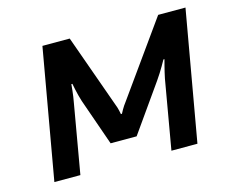

<svg xmlns="http://www.w3.org/2000/svg" viewBox="-77 -607 855 713"><g transform="rotate(-15 350.0 -250.0)"><path d="M389 -85 516 -265C538 -296 559 -335 559 -335H563C563 -335 552 -295 546 -265L500 0H600L688 -500H583L383 -220C370 -204 358 -180 358 -180H354C354 -180 350 -204 343 -220L243 -500H138L50 0H150L196 -265C202 -295 205 -335 205 -335H209C209 -335 216 -296 226 -265L289 -85Z"/></g></svg>

Font: Scada
Style: Italic
Weight: 400
Designer: Jovanny Lemonad
Foundry: Jovanny Lemonad
Version: Version 3.005